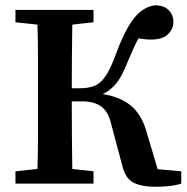

<svg xmlns="http://www.w3.org/2000/svg" viewBox="-20 -701 714 733"><path d="M447 -68 403 -233Q392 -277 365 -295.5Q338 -314 294 -314H254Q254 -244 254.5 -180.5Q255 -117 256 -56L337 -47V0H39V-47L123 -56Q125 -118 125 -182Q125 -246 125 -310V-353Q125 -416 125 -479.5Q125 -543 123 -607L39 -616V-663H337V-616L256 -607Q255 -545 254.5 -482Q254 -419 254 -364H283Q316 -364 339 -372.5Q362 -381 381 -407.5Q400 -434 420 -488Q446 -559 470 -599.5Q494 -640 518.5 -658.5Q543 -677 572 -681Q607 -680 624.5 -662Q642 -644 642 -616Q642 -591 621.5 -570.5Q601 -550 557 -550Q532 -550 509 -555Q499 -537 489 -515Q479 -493 467 -464Q447 -412 425 -384Q403 -356 372 -342Q444 -330 484 -294Q524 -258 541 -192L582 -55L672 -47V0Q650 7 624 9.5Q598 12 575 12Q521 12 490 -3.5Q459 -19 447 -68Z"/></svg>

Font: Source Serif Pro Semibold
Style: Regular
Weight: 600
Designer: Frank Grießhammer
Foundry: Adobe Systems Incorporated
Version: Version 3.000;hotconv 1.0.109;makeotfexe 2.5.65596